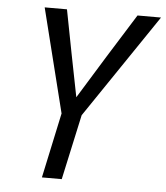

<svg xmlns="http://www.w3.org/2000/svg" viewBox="-51 -735 676 781"><g transform="rotate(5 287.5 -345.0)"><path d="M206 -266 100 -690H191L225 -514L260 -337L369 -514L479 -690H575L288 -266L230 0H149Z"/></g></svg>

Font: Decalotype
Style: Italic
Weight: 400
Italic angle: -12°
Designer: Alfredo Marco Pradil
Foundry: Alfredo Marco Pradil
Version: Version 1.0